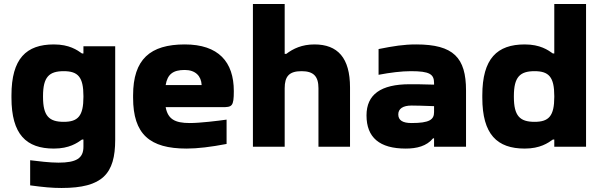

<svg xmlns="http://www.w3.org/2000/svg" viewBox="-20 -730 2990 955"><path d="M553 -35V-500H395V-464H388C364 -481 325 -509 248 -509C111 -509 37 -439 37 -256V-244C37 -61 111 9 248 9C325 9 364 -19 388 -36H395V0C395 57 360 79 271 79C226 79 171 72 130 67V192C196 201 239 205 286 205C490 205 553 135 553 -35ZM194 -248V-252C194 -347 224 -376 297 -376C368 -376 395 -347 395 -252V-248C395 -153 368 -124 297 -124C224 -124 194 -153 194 -248Z M1143 -277C1143 -422 1067 -509 899 -509C727 -509 642 -435 642 -256V-244C642 -62 725 9 908 9C962 9 1029 1 1107 -14V-135C1065 -129 975 -118 924 -118C849 -118 815 -138 804 -197H1085C1134 -197 1143 -200 1143 -277ZM804 -307C813 -361 841 -382 899 -382C952 -382 981 -352 983 -307Z M1238 -710V0H1396V-291C1396 -350 1418 -376 1480 -376C1540 -376 1564 -350 1564 -291V0H1721V-295C1721 -442 1660 -509 1544 -509C1482 -509 1438 -488 1404 -462H1396V-710Z M2050 -509C1988 -509 1938 -501 1863 -486V-358C1921 -369 1977 -376 2024 -376C2117 -376 2139 -361 2139 -317V-309C2082 -311 2040 -311 2018 -311C1874 -311 1803 -260 1803 -156C1803 -46 1868 9 1998 9C2053 9 2102 -3 2134 -42H2139V0H2298V-280C2298 -443 2236 -509 2050 -509ZM1961 -161C1961 -189 1984 -205 2027 -205C2046 -205 2087 -204 2139 -202V-172C2139 -135 2116 -118 2027 -118C1984 -118 1961 -131 1961 -161Z M2379 -256V-244C2379 -61 2453 9 2590 9C2667 9 2706 -19 2730 -36H2737V0H2895V-710H2737V-464H2730C2706 -481 2667 -509 2590 -509C2453 -509 2379 -439 2379 -256ZM2536 -248V-252C2536 -347 2566 -376 2639 -376C2710 -376 2737 -347 2737 -252V-248C2737 -153 2710 -124 2639 -124C2566 -124 2536 -153 2536 -248Z"/></svg>

Font: LT Wave Alt Black
Style: Regular
Weight: 900
Designer: Daniel Lyons
Version: Version 2.5 (Glyphs App)